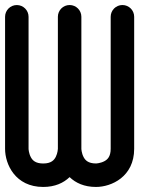

<svg xmlns="http://www.w3.org/2000/svg" viewBox="-20 -737 612 757"><path d="M150.3 0.1C196.7 0.1 230.6 -15.8 254.4 -38.7C278.2 -15.8 312.1 0.1 358.5 0.1C419.1 0.1 509 -40 509 -150.3V-670.9C509 -696.5 488.3 -717.2 462.7 -717.2C437.1 -717.2 416.4 -696.5 416.4 -670.9V-150.3C416.4 -119 403.2 -107.8 391.8 -101.6C376 -93 358.3 -92.5 358.6 -92.5C327.3 -92.5 316.1 -105.7 309.9 -117.1C301.4 -132.8 300.8 -150.3 300.8 -150.3V-670.9C300.8 -696.5 280.1 -717.2 254.5 -717.2C228.9 -717.2 208.2 -696.5 208.2 -670.9V-150.3C208.2 -150.1 207.6 -134 200.1 -118.9C193.9 -106.6 182.7 -92.4 150.4 -92.4C119.1 -92.4 107.9 -105.6 101.7 -117C93.2 -132.7 92.6 -150.2 92.6 -150.2V-670.8C92.6 -696.4 71.9 -717.1 46.3 -717.1C20.7 -717.1 0 -696.4 0 -670.8V-150.3C-0.1 -89.8 40 0.1 150.3 0.1Z"/></svg>

Font: Cactron
Style: Regular
Weight: 400
Version: Version 1.0